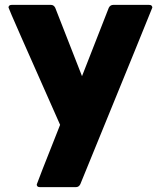

<svg xmlns="http://www.w3.org/2000/svg" viewBox="-20 -551 660 789"><path d="M292 218H144Q131 218 131 207Q131 204 227 -38Q15 -515 15 -520Q15 -531 29 -531H189Q201 -531 207 -519L317 -238L427 -519Q433 -531 446 -531H592Q600 -531 603 -527.5Q606 -524 606 -520Q606 -518 310 206Q304 218 292 218Z"/></svg>

Font: YamahaIndonesia935. App XBold
Style: Regular
Weight: 800
Designer: Dalton Maag Ltd
Foundry: Dalton Maag Ltd
Version: Version 1.002; January 01, 2024; Regular/Italic